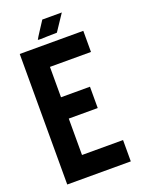

<svg xmlns="http://www.w3.org/2000/svg" viewBox="-145 -831 664 897"><g transform="rotate(-20 187.0 -382.0)"><path d="M146 -681Q131 -681 131 -682L139 -696L157 -724L183 -764H280L226 -683L178 -682ZM29 0V-649H345V-544H141V-393H285V-287H141V-106H345V0Z"/></g></svg>

Font: New Amsterdam
Style: Regular
Weight: 400
Designer: Vladimir Nikolic
Foundry: Vladimir Nikolic
Version: Version 1.000; ttfautohint (v1.8.4.7-5d5b)